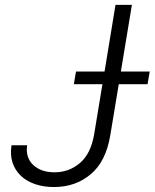

<svg xmlns="http://www.w3.org/2000/svg" viewBox="-20 -747 626 777"><path d="M26.6 -159.1H89.8Q82.7 -109.4 114.3 -79.5Q146 -49.7 200.6 -49.7Q259.6 -49.7 304 -87.7Q348 -125.4 361.2 -204.5L394.5 -406.2H278.8L287.6 -457.4H403.1L447.4 -727.3H513.8L469.1 -457.4H585.9L577.1 -406.2H460.6L426.5 -200.6Q409.1 -94.1 347.7 -42.3Q285.9 9.9 198.5 9.9Q155.5 9.9 121.1 -2.1Q86.6 -14.2 63.6 -36.4Q40.5 -58.6 30.5 -89.7Q20.6 -120.7 26.6 -159.1Z"/></svg>

Font: Inter P Light
Style: Italic
Weight: 300
Italic angle: 9.39999°
Designer: Rasmus Andersson
Foundry: rsms
Version: Version 3.018;git-588b23468